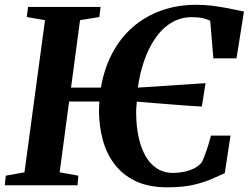

<svg xmlns="http://www.w3.org/2000/svg" viewBox="-28 -772 1036 800"><path d="M669.5 8.5Q590.5 8.5 536.2 -17.8Q482 -44 448.5 -88.8Q415 -133.5 400 -190Q385 -246.5 384.5 -307.5Q384.5 -318 385 -328.2Q385.5 -338.5 386 -349H260L220.5 -54L298.5 -40L295 0H-8L-4 -40L74 -54L159.5 -688L83.5 -701L89 -743H391L386 -701L305.5 -688L268 -407H392.5Q406 -486.5 439.8 -550.2Q473.5 -614 525.2 -659Q577 -704 643.8 -728Q710.5 -752 789.5 -752Q821.5 -752 850 -748.8Q878.5 -745.5 903.2 -741Q928 -736.5 949.2 -732Q970.5 -727.5 988.5 -724L957.5 -529H861L848 -685Q835.5 -692 816.8 -696.2Q798 -700.5 772 -700.5Q723 -700.5 684.2 -676.2Q645.5 -652 617.5 -610.2Q589.5 -568.5 571.8 -516.2Q554 -464 546.5 -407L828.5 -425.5L813 -328Q792.5 -329 760.5 -331.2Q728.5 -333.5 691 -336.5Q653.5 -339.5 614.8 -342.5Q576 -345.5 542 -348.5Q540.5 -334.5 539.8 -320.5Q539 -306.5 539.5 -293Q540 -247.5 548.8 -204.2Q557.5 -161 575.8 -126.5Q594 -92 623.5 -71.8Q653 -51.5 694.5 -51.5Q710.5 -51.5 732.2 -55Q754 -58.5 775.2 -67.8Q796.5 -77 811.5 -94Q817 -103.5 822.2 -117Q827.5 -130.5 832.8 -146Q838 -161.5 842.8 -177.2Q847.5 -193 851 -207H932.5L908.5 -50.5Q888.5 -42 858.2 -28Q828 -14 782 -2.8Q736 8.5 669.5 8.5Z"/></svg>

Font: Merriweather 48pt
Style: Bold Italic
Weight: 700
Italic angle: -7.8°
Version: Version 2.101